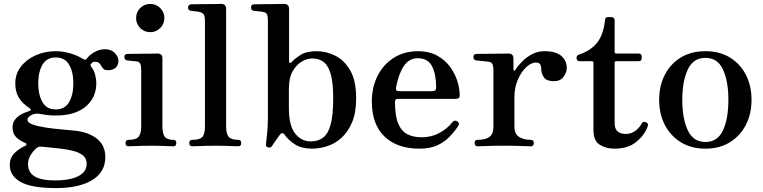

<svg xmlns="http://www.w3.org/2000/svg" viewBox="-20 -746 3892 979"><path d="M265 213Q141 213 85.5 182Q30 151 30 96Q30 57 55 33.5Q80 10 110 -3Q115 -5 115 -10Q115 -15 111 -16Q81 -28 62.5 -46.5Q44 -65 44 -96Q44 -119 55.5 -134.5Q67 -150 82.5 -159.5Q98 -169 111.5 -173.5Q125 -178 130 -180Q138 -183 137 -187Q136 -191 131 -194Q92 -220 75 -249.5Q58 -279 58 -321Q58 -370 87 -407Q116 -444 163 -464.5Q210 -485 264 -485Q300 -485 338 -474Q376 -463 402 -446Q416 -437 423 -447Q435 -465 461 -480Q487 -495 515 -495Q547 -495 565.5 -475.5Q584 -456 584 -436Q584 -414 570 -401Q556 -388 531 -388Q515 -388 508 -394.5Q501 -401 496.5 -409.5Q492 -418 485.5 -424.5Q479 -431 462 -431Q455 -431 450 -426.5Q445 -422 443 -419Q439 -414 445 -406Q459 -388 465 -366Q471 -344 471 -321Q471 -248 417 -202.5Q363 -157 264 -157Q240 -157 220 -159.5Q200 -162 184 -165Q159 -170 139.5 -159Q120 -148 120 -135Q120 -121 146 -111.5Q172 -102 211 -96Q250 -90 290 -86.5Q330 -83 359 -80Q431 -73 474 -39Q517 -5 517 55Q517 131 450.5 172Q384 213 265 213ZM262 174Q306 174 342.5 165.5Q379 157 400.5 138Q422 119 422 88Q422 62 403 46.5Q384 31 352 23Q320 15 281.5 11Q243 7 204 3Q190 1 181.5 2Q173 3 164 11Q148 25 135.5 46Q123 67 123 91Q123 133 156.5 153.5Q190 174 262 174ZM264 -188Q311 -188 332.5 -225.5Q354 -263 354 -321Q354 -379 332.5 -416Q311 -453 264 -453Q218 -453 196.5 -416Q175 -379 175 -321Q175 -263 196.5 -225.5Q218 -188 264 -188Z M636 0Q620 0 620 -16Q620 -33 636 -33Q674 -33 687 -49Q700 -65 700 -101V-385Q700 -413 694.5 -422.5Q689 -432 675 -433Q668 -434 651.5 -435.5Q635 -437 628 -438Q614 -441 614 -455Q614 -471 629 -471Q632 -471 654 -471.5Q676 -472 703.5 -472Q731 -472 754 -472.5Q777 -473 783 -473Q808 -473 808 -450V-101Q808 -65 820 -49Q832 -33 864 -33Q879 -33 879 -16Q879 0 864 0Q857 0 837 -1Q817 -2 794 -2.5Q771 -3 753 -3Q736 -3 711 -2.5Q686 -2 664.5 -1Q643 0 636 0ZM746 -582Q716 -582 695 -603Q674 -624 674 -654Q674 -684 695 -705Q716 -726 746 -726Q776 -726 797 -705Q818 -684 818 -654Q818 -624 797 -603Q776 -582 746 -582Z M961 0Q945 0 945 -17Q945 -33 961 -33Q999 -33 1012 -48Q1025 -63 1025 -99V-637Q1025 -665 1018 -673.5Q1011 -682 997 -685Q990 -687 975 -688.5Q960 -690 953 -691Q939 -693 939 -707Q939 -722 954 -724Q957 -724 979 -724.5Q1001 -725 1028.5 -725Q1056 -725 1079 -725.5Q1102 -726 1108 -726Q1133 -726 1133 -700V-101Q1133 -64 1146 -48.5Q1159 -33 1195 -33Q1210 -33 1210 -17Q1210 0 1195 0Q1188 0 1166.5 -1Q1145 -2 1120.5 -2.5Q1096 -3 1078 -3Q1061 -3 1036 -2.5Q1011 -2 989.5 -1Q968 0 961 0Z M1571 12Q1519 12 1485.5 -9Q1452 -30 1432 -58Q1425 -68 1418.5 -67Q1412 -66 1408 -60Q1405 -56 1396 -43.5Q1387 -31 1378 -18Q1369 -5 1365 1Q1359 9 1347 5.5Q1335 2 1336 -9Q1337 -21 1341.5 -60Q1346 -99 1346 -147V-637Q1346 -665 1340.5 -674.5Q1335 -684 1321 -685Q1314 -687 1297.5 -688.5Q1281 -690 1274 -691Q1260 -693 1260 -707Q1260 -724 1275 -724Q1278 -724 1300 -724.5Q1322 -725 1349.5 -725Q1377 -725 1400 -725.5Q1423 -726 1429 -726Q1454 -726 1454 -700V-433Q1454 -427 1458.5 -425.5Q1463 -424 1469 -431Q1482 -446 1512 -465.5Q1542 -485 1595 -485Q1643 -485 1689.5 -462Q1736 -439 1766 -386.5Q1796 -334 1796 -244Q1796 -172 1775.5 -123Q1755 -74 1722 -44Q1689 -14 1649.5 -1Q1610 12 1571 12ZM1564 -25Q1603 -25 1628.5 -45Q1654 -65 1666.5 -113Q1679 -161 1679 -244Q1679 -327 1665.5 -371Q1652 -415 1628 -431.5Q1604 -448 1572 -448Q1547 -448 1519.5 -432.5Q1492 -417 1472.5 -383Q1453 -349 1453 -293V-195Q1453 -105 1485 -65Q1517 -25 1564 -25Z M2119 12Q2005 12 1940.5 -50Q1876 -112 1876 -228Q1876 -301 1905 -359Q1934 -417 1987.5 -451Q2041 -485 2112 -485Q2166 -485 2206 -464Q2246 -443 2272 -409Q2298 -375 2311 -335.5Q2324 -296 2324 -258Q2324 -242 2304 -242H2008Q1994 -242 1994 -226Q1994 -156 2010 -117Q2026 -78 2056.5 -62Q2087 -46 2129 -46Q2180 -46 2220.5 -68Q2261 -90 2287 -123Q2298 -136 2312 -127Q2326 -118 2316 -103Q2296 -73 2270.5 -47Q2245 -21 2208.5 -4.5Q2172 12 2119 12ZM2015 -281H2184Q2204 -281 2204 -300Q2204 -365 2183.5 -407Q2163 -449 2110 -449Q2065 -449 2038.5 -408.5Q2012 -368 1999 -298Q1996 -281 2015 -281Z M2415 0Q2400 0 2400 -17Q2400 -33 2415 -33Q2456 -33 2476 -48Q2496 -63 2496 -99V-385Q2496 -407 2491.5 -418Q2487 -429 2473 -431Q2468 -432 2454 -433.5Q2440 -435 2426.5 -436Q2413 -437 2408 -438Q2394 -441 2394 -454Q2394 -471 2409 -471Q2412 -471 2435.5 -471.5Q2459 -472 2488.5 -472Q2518 -472 2542.5 -472.5Q2567 -473 2573 -473Q2598 -473 2598 -447V-391Q2598 -387 2601 -386Q2604 -385 2607 -389Q2622 -412 2644 -434Q2666 -456 2694.5 -470.5Q2723 -485 2756 -485Q2814 -485 2842 -461Q2870 -437 2870 -399Q2870 -377 2853.5 -354.5Q2837 -332 2804 -332Q2767 -332 2753.5 -351.5Q2740 -371 2740 -390Q2740 -410 2734 -418.5Q2728 -427 2713 -427Q2687 -427 2661.5 -402Q2636 -377 2619.5 -337.5Q2603 -298 2603 -252V-101Q2603 -63 2626.5 -48Q2650 -33 2686 -33Q2702 -33 2702 -17Q2702 0 2686 0Q2676 0 2639.5 -1.5Q2603 -3 2549 -3Q2503 -3 2464.5 -1.5Q2426 0 2415 0Z M3113 12Q3070 12 3038 -8Q3006 -28 3006 -83V-426Q3006 -434 2997 -434H2936Q2920 -434 2920 -450V-453Q2920 -460 2924.5 -463.5Q2929 -467 2936 -469Q2994 -489 3025.5 -529.5Q3057 -570 3065 -643Q3065 -659 3081 -659H3098Q3104 -659 3109 -654.5Q3114 -650 3114 -643V-482Q3114 -473 3122 -473H3236Q3252 -473 3252 -458V-450Q3252 -434 3236 -434H3122Q3114 -434 3114 -426V-118Q3114 -63 3171 -63Q3198 -63 3219.5 -79Q3241 -95 3252 -116Q3260 -131 3277 -121Q3284 -117 3284 -111Q3284 -105 3281 -97Q3264 -54 3222.5 -21Q3181 12 3113 12Z M3577 12Q3505 12 3452 -20.5Q3399 -53 3370 -109Q3341 -165 3341 -237Q3341 -309 3370 -365Q3399 -421 3452 -453Q3505 -485 3577 -485Q3649 -485 3701.5 -453Q3754 -421 3783 -365Q3812 -309 3812 -237Q3812 -165 3783 -109Q3754 -53 3701.5 -20.5Q3649 12 3577 12ZM3577 -22Q3639 -22 3666.5 -81.5Q3694 -141 3694 -237Q3694 -332 3666.5 -391.5Q3639 -451 3577 -451Q3515 -451 3487 -391.5Q3459 -332 3459 -237Q3459 -141 3487 -81.5Q3515 -22 3577 -22Z"/></svg>

Font: Zen Antique Soft
Style: Regular
Weight: 400
Designer: Yoshimichi Ohira
Foundry: Positype
Version: Version 1.001